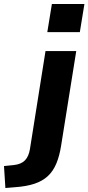

<svg xmlns="http://www.w3.org/2000/svg" viewBox="-117 -749 443 962"><path d="M120 -588 143 -729H306L283 -588ZM-90 193 -97 83 -48 78Q-11 74 8 54.5Q27 35 33 -2L111 -493H265L189 -18Q181 33 165 71Q149 109 122.5 133.5Q96 158 56 171.5Q16 185 -42 189Z"/></svg>

Font: Nunito Sans 11pt ExtraBold
Style: Italic
Weight: 800
Italic angle: -9°
Version: Version 3.101;gftools[0.9.27]